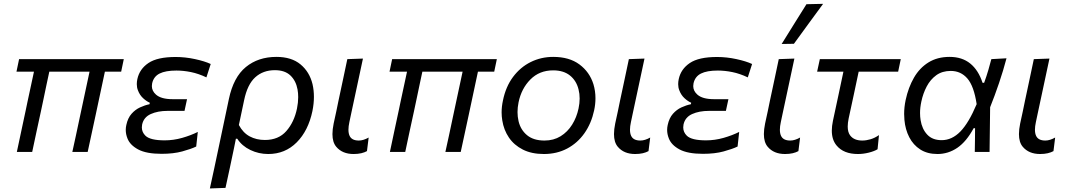

<svg xmlns="http://www.w3.org/2000/svg" viewBox="-20 -812 5720 1026"><path d="M70 0Q81.5 -54.5 92.8 -107.2Q104 -160 117 -220.5L127 -268.5Q137 -315 145.5 -354.5Q154 -393.5 161.5 -429H68L82 -496H641.5L627.5 -429H540.5L490.5 -194.5Q480.5 -148.5 470 -99.5Q459.5 -50 448.5 0H366.5Q374.5 -36.5 385.5 -87Q396 -137.5 407.5 -190.5Q418.5 -243.5 431 -300.5Q443 -357 458.5 -429H243.5Q236 -394 228.2 -357.8Q220.5 -321.5 212.5 -282.5L198.5 -216.5Q186 -159.5 174.8 -107Q163.5 -54.5 152 0Z M843.5 10Q762 10 718.2 -13.5Q674.5 -37 661 -72.5Q652 -95 652 -118Q652 -131 655 -144Q663 -181.5 683 -204Q703 -226.5 728.5 -238.2Q754 -250 779 -255L780.5 -263Q763 -270.5 744.8 -287.2Q726.5 -304 717 -329.5Q711 -344.5 711 -362.5Q711 -375.5 714 -389.5Q725.5 -443 773.2 -475.2Q821 -507.5 918.5 -507.5Q970 -507.5 1022 -496.2Q1074 -485 1106 -470L1083 -398.5Q1041 -418.5 1000.5 -426.8Q960 -435 923 -435Q864.5 -435 832.8 -419Q801 -403 793 -366.5Q791.5 -359 791.5 -352Q791.5 -326 813.5 -306.5Q841 -282 902.5 -282H979.5L966 -219.5H876Q823 -219.5 785.5 -202.5Q748 -185.5 739.5 -146.5Q738 -138.5 738 -131Q738 -105.5 757.5 -86.5Q783 -62 860 -62Q907 -62 953.5 -75.2Q1000 -88.5 1037 -107L1028.5 -29Q1000.5 -15.5 953.8 -2.8Q907 10 843.5 10Z M1101.5 195Q1113.5 139.5 1125 87Q1136 34.5 1149 -26.5L1203 -282.5Q1227.5 -399.5 1293.8 -453.8Q1360 -508 1457 -508Q1537.5 -508 1585.8 -468Q1634 -428 1650 -362.5Q1657.5 -330 1657.5 -294.5Q1657.5 -258 1649.5 -218.5Q1627.5 -113.5 1565.5 -51.2Q1503.5 11 1413.5 11Q1362.5 11 1317.8 -10.5Q1273 -32 1248 -70.5H1240.5L1231 -23Q1218.5 35 1208 86Q1197 137 1185 192ZM1395.5 -64Q1468.5 -64 1510.2 -111.8Q1552 -159.5 1567 -232Q1573.5 -264 1573.5 -293Q1573.5 -314 1570 -334Q1561.5 -380.5 1531.8 -408.8Q1502 -437 1449 -437Q1386 -437 1344 -399Q1302 -361 1284.5 -276.5L1256.5 -144Q1278.5 -102.5 1314.2 -83.2Q1350 -64 1395.5 -64Z M1869.5 11Q1809.5 11 1777 -27.5Q1756.5 -51.5 1756.5 -95.5Q1756.5 -120.5 1763 -152Q1771 -189.5 1777 -216.5Q1782.5 -243 1788.5 -272.5Q1802.5 -337.5 1813.5 -389.5Q1824.5 -441.5 1836 -496L1919.5 -499Q1900 -409 1884 -333Q1868 -257 1856.5 -204.5L1847 -159.5Q1842 -136.5 1842 -119Q1842 -99.5 1848 -86.5Q1859.5 -61 1897.5 -61Q1921.5 -61 1950 -77L1941 -4.5Q1928.5 2.5 1910.5 6.8Q1892.5 11 1869.5 11Z M2063.5 0Q2075 -54.5 2086.2 -107.2Q2097.5 -160 2110.5 -220.5L2120.5 -268.5Q2130.5 -315 2139 -354.5Q2147.5 -393.5 2155 -429H2061.5L2075.5 -496H2635L2621 -429H2534L2484 -194.5Q2474 -148.5 2463.5 -99.5Q2453 -50 2442 0H2360Q2368 -36.5 2379 -87Q2389.5 -137.5 2401 -190.5Q2412 -243.5 2424.5 -300.5Q2436.5 -357 2452 -429H2237Q2229.5 -394 2221.8 -357.8Q2214 -321.5 2206 -282.5L2192 -216.5Q2179.5 -159.5 2168.2 -107Q2157 -54.5 2145.5 0Z M2886.5 11Q2820.5 11 2773.8 -12.8Q2727 -36.5 2699.5 -77Q2672 -117.5 2664 -169Q2660.5 -190 2660.5 -211.5Q2660.5 -242.5 2667.5 -274.5Q2682.5 -348.5 2721.5 -400.8Q2760.5 -453 2816 -480.5Q2871.5 -508 2936.5 -508Q3022 -508 3076.2 -467.8Q3130.5 -427.5 3151 -362.5Q3162 -326 3162 -287Q3162 -255.5 3155 -222.5Q3140 -152.5 3103 -100Q3066 -47.5 3010.8 -18.2Q2955.5 11 2886.5 11ZM2889.5 -61Q2938.5 -61 2975.8 -84Q3013 -107 3037.2 -145.8Q3061.5 -184.5 3071.5 -232Q3077.5 -260 3077.5 -285.5Q3077.5 -311.5 3071.5 -334.5Q3060 -381 3025.8 -408.5Q2991.5 -436 2936 -436Q2862.5 -436 2814.2 -387.2Q2766 -338.5 2751 -265Q2745.5 -238 2745.5 -213Q2745.5 -188 2751 -164.5Q2762 -118 2796.5 -89.5Q2831 -61 2889.5 -61Z M3374 11Q3314 11 3281.5 -27.5Q3261 -51.5 3261 -95.5Q3261 -120.5 3267.5 -152Q3275.5 -189.5 3281.5 -216.5Q3287 -243 3293 -272.5Q3307 -337.5 3318 -389.5Q3329 -441.5 3340.5 -496L3424 -499Q3404.5 -409 3388.5 -333Q3372.5 -257 3361 -204.5L3351.5 -159.5Q3346.5 -136.5 3346.5 -119Q3346.5 -99.5 3352.5 -86.5Q3364 -61 3402 -61Q3426 -61 3454.5 -77L3445.5 -4.5Q3433 2.5 3415 6.8Q3397 11 3374 11Z M3736.5 10Q3655 10 3611.2 -13.5Q3567.5 -37 3554 -72.5Q3545 -95 3545 -118Q3545 -131 3548 -144Q3556 -181.5 3576 -204Q3596 -226.5 3621.5 -238.2Q3647 -250 3672 -255L3673.5 -263Q3656 -270.5 3637.8 -287.2Q3619.5 -304 3610 -329.5Q3604 -344.5 3604 -362.5Q3604 -375.5 3607 -389.5Q3618.5 -443 3666.2 -475.2Q3714 -507.5 3811.5 -507.5Q3863 -507.5 3915 -496.2Q3967 -485 3999 -470L3976 -398.5Q3934 -418.5 3893.5 -426.8Q3853 -435 3816 -435Q3757.5 -435 3725.8 -419Q3694 -403 3686 -366.5Q3684.5 -359 3684.5 -352Q3684.5 -326 3706.5 -306.5Q3734 -282 3795.5 -282H3872.5L3859 -219.5H3769Q3716 -219.5 3678.5 -202.5Q3641 -185.5 3632.5 -146.5Q3631 -138.5 3631 -131Q3631 -105.5 3650.5 -86.5Q3676 -62 3753 -62Q3800 -62 3846.5 -75.2Q3893 -88.5 3930 -107L3921.5 -29Q3893.5 -15.5 3846.8 -2.8Q3800 10 3736.5 10Z M4175 11Q4115 11 4082.5 -27.5Q4062 -51.5 4062 -95.5Q4062 -120.5 4068.5 -152Q4076.5 -189.5 4082.5 -216.5Q4088 -243 4094 -272.5Q4108 -337.5 4119 -389.5Q4130 -441.5 4141.5 -496L4225 -499Q4205.5 -409 4189.5 -333Q4173.5 -257 4162 -204.5L4152.5 -159.5Q4147.5 -136.5 4147.5 -119Q4147.5 -99.5 4153.5 -86.5Q4165 -61 4203 -61Q4227 -61 4255.5 -77L4246.5 -4.5Q4234 2.5 4216 6.8Q4198 11 4175 11ZM4157 -577Q4190.5 -631 4223.5 -684Q4256.5 -737 4289.5 -789.5L4378.5 -791.5Q4338.5 -737.5 4299.8 -684.2Q4261 -631 4222.5 -578Z M4564.5 11Q4488 11 4450.5 -34.5Q4425 -65 4425 -114Q4425 -138 4431 -166.5Q4446.5 -239.5 4460.5 -304Q4474.5 -368.5 4487 -429H4346.5L4361 -496H4793.5L4779.5 -429H4568.5Q4555 -366.5 4542 -304L4515 -179Q4510 -155 4510 -136Q4510 -106 4522.5 -89Q4543 -61 4588 -61Q4609 -61 4631.8 -67.8Q4654.5 -74.5 4677 -90L4669.5 -14.5Q4652.5 -4 4623 3.5Q4593.5 11 4564.5 11Z M4989.5 11Q4935.5 11 4897.8 -13.2Q4860 -37.5 4838.8 -78.8Q4817.5 -120 4813 -171.5Q4811.5 -187 4811.5 -203Q4811.5 -239.5 4819.5 -277.5Q4834 -345 4864 -397Q4894 -449 4941.5 -478.5Q4989 -508 5054.5 -508Q5121 -508 5164.8 -472.5Q5208.5 -437 5230.5 -369.5H5239Q5252.5 -407 5261.5 -438Q5270.5 -469 5277.5 -496L5358.5 -500.5Q5341.5 -435.5 5318.5 -367.8Q5295.5 -300 5271 -239L5268 0H5189Q5189.5 -32.5 5190 -64.5Q5190 -96.5 5190.5 -127H5183Q5144.5 -55.5 5095.8 -22.2Q5047 11 4989.5 11ZM5012 -63Q5067 -63 5112 -109.2Q5157 -155.5 5199 -255.5Q5184.5 -352 5149.5 -392.5Q5114.5 -433 5060.5 -433Q5015 -433 4983.2 -410Q4951.5 -387 4932 -349.8Q4912.5 -312.5 4903.5 -269.5Q4896.5 -237.5 4896.5 -208Q4896.5 -188.5 4899.5 -170Q4907 -122.5 4934.8 -92.8Q4962.5 -63 5012 -63Z M5538 11Q5478 11 5445.5 -27.5Q5425 -51.5 5425 -95.5Q5425 -120.5 5431.5 -152Q5439.5 -189.5 5445.5 -216.5Q5451 -243 5457 -272.5Q5471 -337.5 5482 -389.5Q5493 -441.5 5504.5 -496L5588 -499Q5568.5 -409 5552.5 -333Q5536.5 -257 5525 -204.5L5515.5 -159.5Q5510.5 -136.5 5510.5 -119Q5510.5 -99.5 5516.5 -86.5Q5528 -61 5566 -61Q5590 -61 5618.5 -77L5609.5 -4.5Q5597 2.5 5579 6.8Q5561 11 5538 11Z"/></svg>

Font: Heraclito
Style: Italic
Weight: 400
Italic angle: -12°
Designer: Kostas Bartsokas (font) & Cristiano Sobral (main changes)
Foundry: Kostas Bartsokas (font) & Cristiano Sobral (main changes)
Version: Version 1.00;July 8, 2020;FontCreator 13.0.0.2655 64-bit